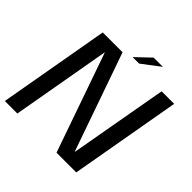

<svg xmlns="http://www.w3.org/2000/svg" viewBox="-211 -940 1101 1101"><g transform="rotate(45 339.0 -389.5)"><path d="M-10 0H91.5L197.4 -601H198.9L409.1 0H569.1L688.1 -675H586.4L480.5 -79H478.5L269.7 -675H109ZM330.1 -696H382.7L492.3 -779.3H417.3Z"/></g></svg>

Font: Anybody Thin
Style: Italic
Weight: 100
Italic angle: -10°
Designer: Tyler Finck
Foundry: Etcetera Type Company
Version: Version 1.114;gftools[0.9.25]